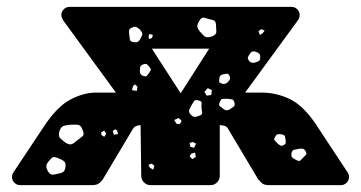

<svg xmlns="http://www.w3.org/2000/svg" viewBox="-20 -540 1053 560"><path d="M39 0Q29 0 22 -7Q15 -14 15 -24Q15 -31 19 -37L106 -168Q146 -229 185 -249.5Q224 -270 261 -270H318L164 -481Q163 -483 161 -487.5Q159 -492 159 -496Q159 -506 166 -513Q173 -520 183 -520H830Q840 -520 847 -513Q854 -506 854 -496Q854 -492 852.5 -487.5Q851 -483 849 -481L695 -270H742Q787 -270 826.5 -250.5Q866 -231 903 -175L994 -37Q998 -31 998 -24Q998 -14 991 -7Q984 0 974 0H764Q749 0 742 -7.5Q735 -15 733 -17L646 -163Q642 -171 635 -173Q628 -175 621 -175V-27Q621 -16 613 -8Q605 0 594 0H419Q408 0 400 -8Q392 -16 392 -27L390 -175Q383 -175 376.5 -172Q370 -169 367 -163L280 -17Q279 -15 271.5 -7.5Q264 0 249 0ZM591 -484Q581 -487 575 -488.5Q569 -490 563 -482Q556 -471 555.5 -464.5Q555 -458 563 -448Q572 -437 578.5 -433Q585 -429 599 -434Q611 -439 611 -447Q611 -455 610 -468Q609 -478 604.5 -480Q600 -482 591 -484ZM388 -454Q381 -460 376.5 -461.5Q372 -463 364 -459Q357 -456 356.5 -451Q356 -446 357 -438Q358 -429 359 -424Q360 -419 369 -417Q378 -416 382.5 -418.5Q387 -421 391 -430Q396 -438 395 -442.5Q394 -447 388 -454ZM752 -451 742 -455 734 -449 738 -438 746 -443ZM426 -438 416 -441 413 -433 415 -426 423 -429ZM507 -268 590 -398H423ZM726 -389Q719 -391 715.5 -389.5Q712 -388 708 -382Q704 -376 703 -372.5Q702 -369 706 -363Q713 -354 725 -358Q732 -360 735.5 -362.5Q739 -365 739 -373Q739 -381 736 -383.5Q733 -386 726 -389ZM417 -343Q412 -350 408.5 -352.5Q405 -355 397 -352Q390 -349 389 -344.5Q388 -340 388 -332Q388 -321 400 -318Q406 -316 408 -318.5Q410 -321 414 -326Q418 -332 419.5 -335Q421 -338 417 -343ZM649 -320Q645 -326 641 -325Q637 -324 630 -323Q621 -321 620 -313Q619 -306 619 -302.5Q619 -299 625 -297Q635 -292 644 -300Q649 -305 650.5 -309Q652 -313 649 -320ZM381 -287 374 -294 368 -289 365 -277 379 -275ZM598 -277 586 -283 576 -272 583 -261 596 -263ZM643 -252Q634 -252 629 -251.5Q624 -251 621 -242Q617 -234 621 -230.5Q625 -227 632 -222Q640 -215 650 -221Q657 -226 661.5 -229Q666 -232 664 -240Q662 -249 657 -250Q652 -251 643 -252ZM568 -223Q567 -233 568 -239Q569 -245 559 -247Q549 -250 546 -245Q543 -240 538 -232Q533 -223 531.5 -218Q530 -213 536 -206Q543 -199 548 -199Q553 -199 563 -203Q570 -206 569.5 -211Q569 -216 568 -223ZM510 -187 501 -196 488 -190 495 -179 504 -178ZM221 -161Q216 -175 207.5 -176Q199 -177 184 -176Q171 -175 164 -172Q157 -169 153 -156Q150 -143 155 -137.5Q160 -132 171 -124Q181 -118 187 -119Q193 -120 202 -128Q213 -137 220 -142Q227 -147 221 -161ZM322 -159 316 -163 309 -158 312 -147 324 -149ZM290 -150 284 -159 275 -154 276 -146 284 -141ZM803 -148Q795 -149 790.5 -148.5Q786 -148 782 -140Q778 -133 781.5 -130Q785 -127 790 -121Q795 -117 798 -115.5Q801 -114 806 -116Q812 -119 813 -122Q814 -125 813 -132Q812 -139 811 -142.5Q810 -146 803 -148ZM542 -126 533 -123 535 -112 546 -109 552 -121ZM872 -98Q868 -105 864 -106Q860 -107 852 -106Q843 -104 837.5 -103Q832 -102 830 -92Q829 -83 833.5 -79.5Q838 -76 847 -72Q853 -69 856 -72Q859 -75 864 -80Q869 -85 872 -88Q875 -91 872 -98ZM549 -95 538 -92 533 -84 541 -76 551 -82ZM156 -76Q145 -81 139 -82Q133 -83 126 -74Q117 -65 115.5 -58Q114 -51 120 -40Q127 -30 133.5 -30.5Q140 -31 152 -34Q162 -36 166 -40Q170 -44 171 -54Q172 -64 168.5 -68Q165 -72 156 -76ZM430 -57 422 -63 413 -59 417 -51 427 -45Z"/></svg>

Font: Rubik Moonrocks
Style: Regular
Weight: 400
Designer: Hubert and Fischer, NaN
Foundry: Hubert and Fischer, NaN
Version: Version 2.200